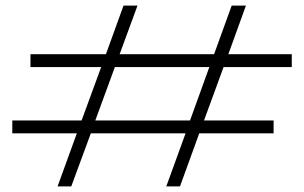

<svg xmlns="http://www.w3.org/2000/svg" viewBox="-20 -667 1088 687"><path d="M780 -427 710 -236H959V-190H693L624 0H575L644 -190H305L235 0H186L255 -190H24V-236H272L342 -427H89V-473H359L422 -647H472L408 -473H746L809 -647H860L797 -473H1024V-427ZM729 -427H391L321 -236H660Z"/></svg>

Font: BioRhyme Expanded Light
Style: Regular
Weight: 300
Width: 7
Designer: Aoife Mooney
Foundry: Aoife Mooney Type
Version: Version 1.000